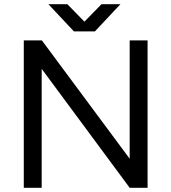

<svg xmlns="http://www.w3.org/2000/svg" viewBox="-20 -892 814 912"><path d="M93 0H178V-565L596 0H681V-700H596V-138L179 -700H93ZM331 -743H431L552 -872H462L381 -789L300 -872H210Z"/></svg>

Font: HB Figtree Prototype
Style: Regular
Weight: 400
Designer: Alfredo Marco Pradil
Foundry: Hanken Design Co.®
Version: Version 1.002;Glyphs 3.2 (3228)